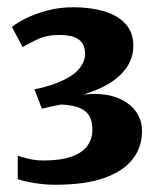

<svg xmlns="http://www.w3.org/2000/svg" viewBox="-20 -923 435 530"><path d="M132 -413Q104.5 -413 75 -417.8Q45.5 -422.5 29 -428.5V-493Q45 -488 62 -484Q79 -480 100.5 -480Q148 -480 177.8 -490.8Q207.5 -501.5 221.2 -520.5Q235 -539.5 235 -564.5Q235 -587.5 227 -602.2Q219 -617 200 -625Q181 -633 148.5 -634.5Q142 -633.5 132 -631.2Q122 -629 112 -626.8Q102 -624.5 95.5 -623L75 -676.5Q89.5 -679 105.2 -683.5Q121 -688 135.5 -693.5Q178.5 -710 196.8 -731.2Q215 -752.5 215 -774.5Q214.5 -794.5 205.8 -805.8Q197 -817 181.2 -821.8Q165.5 -826.5 143 -826.5Q109 -826.5 83 -814.2Q57 -802 42.5 -793L13 -848.5Q26.5 -860 51.8 -872.5Q77 -885 110.8 -894Q144.5 -903 183 -903Q230 -903 267.5 -891.8Q305 -880.5 326.5 -857Q348 -833.5 348 -797Q348 -764 330 -737.5Q312 -711 280.8 -692.2Q249.5 -673.5 209.5 -662Q262.5 -667.5 298.5 -655Q334.5 -642.5 353.2 -617.8Q372 -593 372 -562Q372.5 -518.5 347 -484.8Q321.5 -451 268.5 -432Q215.5 -413 132 -413Z"/></svg>

Font: Merriweather 28pt Black
Style: Regular
Weight: 900
Version: Version 2.100